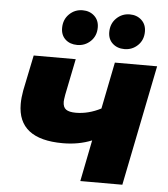

<svg xmlns="http://www.w3.org/2000/svg" viewBox="-54 -811 753 860"><g transform="rotate(5 323.0 -381.5)"><path d="M637 -542 528 0H339L376 -186Q317 -162 246 -162Q43 -162 43 -321Q43 -349 49 -382L82 -542H271L238 -379Q234 -355 234 -348Q234 -323 248 -313Q262 -303 292 -303Q349 -303 405 -332L447 -542ZM198 -676Q198 -714 223 -738.5Q248 -763 283 -763Q315 -763 336 -743.5Q357 -724 357 -692Q357 -654 332 -630Q307 -606 272 -606Q239 -606 218.5 -625Q198 -644 198 -676ZM410 -676Q410 -714 435 -738.5Q460 -763 495 -763Q527 -763 548 -743.5Q569 -724 569 -692Q569 -654 544 -630Q519 -606 484 -606Q452 -606 431 -625Q410 -644 410 -676Z"/></g></svg>

Font: Montserrat Alternates ExtraBold
Style: Italic
Weight: 800
Italic angle: -11.3°
Designer: Julieta Ulanovsky
Foundry: Julieta Ulanovsky
Version: Version 7.200